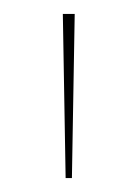

<svg xmlns="http://www.w3.org/2000/svg" viewBox="-20 -728 197 275"><path d="M74 -473 70 -708H87L83 -473Z"/></svg>

Font: Kalnia Thin Thin
Style: Regular
Weight: 250
Version: Version 1.105